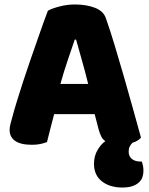

<svg xmlns="http://www.w3.org/2000/svg" viewBox="-20 -636 667 858"><path d="M403 -126H222Q212 -90 204.5 -59Q197 -28 190 -1Q176 4 160.5 7.5Q145 11 123 11Q72 11 47.5 -6.5Q23 -24 23 -55Q23 -69 27 -83Q31 -97 36 -116Q43 -143 55.5 -183.5Q68 -224 83 -270.5Q98 -317 115 -365.5Q132 -414 147 -457.5Q162 -501 174.5 -535.5Q187 -570 194 -588Q211 -598 245.5 -607Q280 -616 315 -616Q365 -616 403.5 -601.5Q442 -587 453 -555Q471 -504 492 -435Q513 -366 534 -292.5Q555 -219 575 -147.5Q595 -76 610 -21Q598 -6 572 2Q564 10 559.5 19Q555 28 555 42Q555 62 569 74Q583 86 609 86H614Q617 95 619 105Q621 115 621 128Q621 142 616.5 155.5Q612 169 600.5 179.5Q589 190 571 196Q553 202 526 202Q471 202 435.5 174.5Q400 147 400 96Q400 61 416.5 33.5Q433 6 451 -5Q439 -13 432.5 -26Q426 -39 421 -57ZM314 -459Q300 -418 283 -368Q266 -318 250 -261H374Q360 -318 345.5 -368.5Q331 -419 320 -459Z"/></svg>

Font: Baloo Paaji 2 ExtraBold
Style: Regular
Weight: 800
Designer: Shuchita Grover, Noopur Datye and Ek Type
Foundry: Ek Type
Version: Version 1.640;hotconv 1.0.111;makeotfexe 2.5.65597; ttfautoh